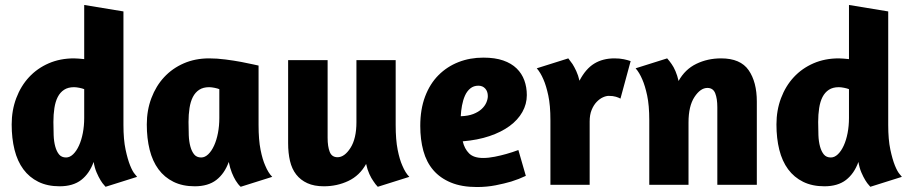

<svg xmlns="http://www.w3.org/2000/svg" viewBox="-20 -744 3663 773"><path d="M405 8 399 1Q393 -5 385 -18Q377 -31 369 -49.5Q361 -68 357 -92Q340 -45 307 -19.5Q274 6 220 6Q171 6 134.5 -12Q98 -30 74 -62.5Q50 -95 38.5 -141Q27 -187 27 -243Q27 -300 45.5 -349Q64 -398 97 -433.5Q130 -469 176 -489Q222 -509 278 -509Q287 -509 297.5 -508Q308 -507 319 -506V-724L477 -698V-241Q477 -182 485.5 -142Q494 -102 504 -77.5Q514 -53 523 -43L532 -32ZM319 -269V-385Q312 -388 299.5 -390.5Q287 -393 278 -393Q254 -393 238 -382.5Q222 -372 212.5 -353.5Q203 -335 199 -309Q195 -283 195 -253Q195 -225 196 -199.5Q197 -174 202.5 -154Q208 -134 218 -122Q228 -110 246 -110Q261 -110 274.5 -123Q288 -136 298 -158Q308 -180 313.5 -208.5Q319 -237 319 -269Z M1021 -241Q1021 -181 1029 -141Q1037 -101 1048 -77Q1060 -48 1076 -32L949 8Q938 -2 929 -17Q921 -30 913.5 -48.5Q906 -67 901 -92Q884 -45 851 -19.5Q818 6 764 6Q715 6 678.5 -12Q642 -30 618 -62.5Q594 -95 582.5 -141Q571 -187 571 -243Q571 -300 589.5 -349Q608 -398 641 -433.5Q674 -469 720 -489Q766 -509 822 -509Q853 -509 888 -504.5Q923 -500 952 -494.5Q981 -489 1000.5 -484.5Q1020 -480 1021 -480ZM863 -269V-385Q856 -388 843.5 -390.5Q831 -393 822 -393Q798 -393 782 -382.5Q766 -372 756.5 -353.5Q747 -335 743 -309Q739 -283 739 -253Q739 -225 740 -199.5Q741 -174 746.5 -154Q752 -134 762 -122Q772 -110 790 -110Q805 -110 818.5 -123Q832 -136 842 -158Q852 -180 857.5 -208.5Q863 -237 863 -269Z M1415 -502H1573V-241Q1573 -181 1581 -141Q1589 -101 1600 -77Q1612 -48 1628 -32L1501 8Q1492 -1 1483 -15Q1475 -26 1467 -43.5Q1459 -61 1454 -84Q1428 -37 1382.5 -15.5Q1337 6 1284 6Q1245 6 1217.5 -6.5Q1190 -19 1172.5 -41.5Q1155 -64 1147.5 -96Q1140 -128 1140 -168V-502H1299V-189Q1299 -154 1307.5 -132.5Q1316 -111 1339 -111Q1367 -111 1391 -148.5Q1415 -186 1415 -252Z M1926 -512Q1973 -512 2006 -500.5Q2039 -489 2060 -468.5Q2081 -448 2091 -420.5Q2101 -393 2101 -361Q2101 -325 2083 -293Q2065 -261 2031.5 -236.5Q1998 -212 1950.5 -196Q1903 -180 1843 -175Q1850 -145 1868.5 -126.5Q1887 -108 1925 -108Q1947 -108 1972 -113Q1997 -118 2018 -124Q2043 -131 2067 -140L2097 -36Q2070 -23 2038 -13Q2011 -5 1975.5 2Q1940 9 1900 9Q1839 9 1795.5 -9Q1752 -27 1724.5 -59Q1697 -91 1684.5 -136.5Q1672 -182 1672 -237Q1672 -304 1691.5 -355.5Q1711 -407 1745.5 -441.5Q1780 -476 1826 -494Q1872 -512 1926 -512ZM1835 -276Q1865 -277 1885.5 -285Q1906 -293 1919 -305Q1932 -317 1938 -331Q1944 -345 1944 -357Q1944 -376 1933.5 -387.5Q1923 -399 1906 -399Q1887 -399 1873.5 -388Q1860 -377 1852 -359Q1844 -341 1840 -319Q1836 -297 1835 -276Z M2354 -255V0H2196V-260Q2196 -320 2187.5 -359.5Q2179 -399 2168 -424Q2156 -452 2141 -469L2268 -509Q2276 -499 2285 -486Q2292 -475 2300 -458Q2308 -441 2313 -419Q2338 -467 2372.5 -488Q2407 -509 2454 -509Q2475 -509 2491.5 -505.5Q2508 -502 2519 -498L2478 -347Q2471 -351 2459.5 -354.5Q2448 -358 2431 -358Q2420 -358 2407 -352Q2394 -346 2382 -333.5Q2370 -321 2362 -301.5Q2354 -282 2354 -255Z M2868 0V-312Q2868 -347 2859.5 -368.5Q2851 -390 2828 -390Q2800 -390 2776 -353.5Q2752 -317 2752 -251V0H2594V-260Q2594 -320 2585.5 -359.5Q2577 -399 2566 -424Q2554 -452 2539 -469L2666 -509Q2675 -499 2684 -486Q2692 -475 2699.5 -457.5Q2707 -440 2712 -418Q2738 -465 2783.5 -487Q2829 -509 2883 -509Q2961 -509 2994 -461.5Q3027 -414 3027 -335V0Z M3484 8 3478 1Q3472 -5 3464 -18Q3456 -31 3448 -49.5Q3440 -68 3436 -92Q3419 -45 3386 -19.5Q3353 6 3299 6Q3250 6 3213.5 -12Q3177 -30 3153 -62.5Q3129 -95 3117.5 -141Q3106 -187 3106 -243Q3106 -300 3124.5 -349Q3143 -398 3176 -433.5Q3209 -469 3255 -489Q3301 -509 3357 -509Q3366 -509 3376.5 -508Q3387 -507 3398 -506V-724L3556 -698V-241Q3556 -182 3564.5 -142Q3573 -102 3583 -77.5Q3593 -53 3602 -43L3611 -32ZM3398 -269V-385Q3391 -388 3378.5 -390.5Q3366 -393 3357 -393Q3333 -393 3317 -382.5Q3301 -372 3291.5 -353.5Q3282 -335 3278 -309Q3274 -283 3274 -253Q3274 -225 3275 -199.5Q3276 -174 3281.5 -154Q3287 -134 3297 -122Q3307 -110 3325 -110Q3340 -110 3353.5 -123Q3367 -136 3377 -158Q3387 -180 3392.5 -208.5Q3398 -237 3398 -269Z"/></svg>

Font: Amaranth
Style: Bold
Weight: 700
Designer: Gesine Todt
Foundry: Gesine Todt
Version: Version 1.001